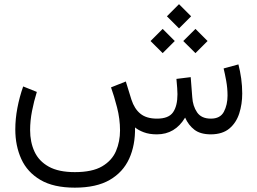

<svg xmlns="http://www.w3.org/2000/svg" viewBox="-20 -634 1215 906"><path d="M824.7 -614.3 881.8 -557.1 824.7 -500 767.6 -557.1ZM902.3 -497.6 959.5 -440.4 902.3 -383.3 844.7 -440.4ZM747.6 -497.6 804.7 -440.4 747.6 -383.3 690.4 -440.4ZM720.2 0Q684.6 0 658.7 -9.8Q632.8 -19.5 617.2 -32.7Q618.7 50.8 589.6 114.7Q560.5 178.7 497.6 215.1Q434.6 251.5 333 251.5Q232.9 251.5 170.9 215.1Q108.9 178.7 80.6 116.5Q52.2 54.2 52.2 -23.4Q52.2 -72.8 62 -124.5Q71.8 -176.3 89.4 -226.1L153.8 -200.2Q140.1 -156.2 131.1 -110.1Q122.1 -64 122.1 -20.5Q122.1 36.6 142.8 81.5Q163.6 126.5 210 152.3Q256.3 178.2 333 178.2Q415.5 178.2 461.9 150.9Q508.3 123.5 527.3 78.9Q546.4 34.2 546.4 -18.6Q546.4 -73.2 532.2 -127.7Q518.1 -182.1 503.9 -221.7L573.7 -249.5L600.1 -164.1Q614.3 -120.1 642.8 -97.2Q671.4 -74.2 720.7 -74.2Q775.9 -74.2 796.6 -104.2Q817.4 -134.3 817.4 -189.5Q817.4 -210.9 812.5 -261.7L879.9 -270L887.2 -175.8Q889.6 -133.8 909.9 -104Q930.2 -74.2 975.1 -74.2Q1019.5 -74.2 1036.6 -106.9Q1053.7 -139.6 1053.7 -183.1Q1053.7 -217.8 1047.4 -252.7Q1041 -287.6 1035.2 -311L1105 -330.1Q1113.3 -298.3 1118.2 -263.2Q1123 -228 1123 -192.9Q1123 -142.6 1108.9 -98.6Q1094.7 -54.7 1062.5 -27.6Q1030.3 -0.5 975.6 0Q925.8 0 897.5 -21.7Q869.1 -43.5 853.5 -79.1Q806.2 0 720.2 0Z"/></svg>

Font: Vazirmatn UI Light
Style: Regular
Weight: 300
Designer: Saber Rastikerdar
Foundry: Saber Rastikerdar
Version: Version 33.003